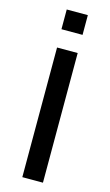

<svg xmlns="http://www.w3.org/2000/svg" viewBox="-135 -940 566 987"><g transform="rotate(15 148.0 -446.0)"><path d="M93.3 0V-689.9H203.1V0ZM90.8 -786.6V-891.6H203.1V-786.6Z"/></g></svg>

Font: Acari Sans SemiBold
Style: Regular
Weight: 600
Designer: Alfredo Marco Pradil and Stefan Peev
Foundry: Hanken Design Co.
Version: Version 1.045;January 11, 2019;FontCreator 11.5.0.2425 64-bi